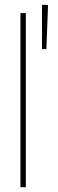

<svg xmlns="http://www.w3.org/2000/svg" viewBox="-20 -782 242 802"><path d="M87.9 -727.5H65.4V0H87.9ZM155.3 -577.1H173.8L180.7 -761.7H155.3Z"/></svg>

Font: Raveo Display Display Thin
Style: Regular
Weight: 100
Designer: Jakub Foglar, Rasmus Andersson (Inter)
Foundry: Jakubfoglar.com
Version: Version 1.100;Glyphs 3.2.3 (3260)